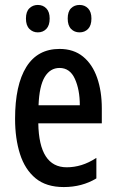

<svg xmlns="http://www.w3.org/2000/svg" viewBox="-20 -747 470 777"><path d="M221 -549Q278 -549 316 -518Q354 -487 373 -432.5Q392 -378 392 -309V-248H135Q138 -70 250 -70Q280 -70 309.5 -79Q339 -88 370 -108V-25Q312 10 238 10Q167 10 124 -25.5Q81 -61 61 -123.5Q41 -186 41 -266Q41 -403 86.5 -476Q132 -549 221 -549ZM221 -472Q183 -472 161 -435.5Q139 -399 136 -321H303Q303 -384 283 -428Q263 -472 221 -472ZM85 -672Q85 -700 99 -713.5Q113 -727 133 -727Q154 -727 167.5 -713Q181 -699 181 -672Q181 -644 167.5 -630Q154 -616 133 -616Q113 -616 99 -630Q85 -644 85 -672ZM254 -672Q254 -700 267.5 -713.5Q281 -727 302 -727Q323 -727 336.5 -713Q350 -699 350 -672Q350 -644 336.5 -630Q323 -616 302 -616Q281 -616 267.5 -630Q254 -644 254 -672Z"/></svg>

Font: Noto Sans Thai ExtCond Med
Style: Regular
Weight: 500
Width: 2
Designer: Monotype Design Team
Foundry: Monotype Imaging Inc.
Version: Version 2.002; ttfautohint (v1.8.4.7-5d5b)